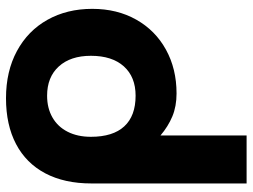

<svg xmlns="http://www.w3.org/2000/svg" viewBox="-121 -709 842 640"><g transform="rotate(90 300.0 -389.0)"><path d="M9.5 -275.5Q9.5 -358.5 45.5 -422.2Q81.5 -486 145.5 -521.2Q209.5 -556.5 291.5 -556.5Q334.5 -556.5 368 -542.5Q401.5 -528.5 431.5 -503V-790H591.5V-272.5Q591.5 -183 557.8 -119Q524 -55 460.2 -21.5Q396.5 12 307.5 12Q217.5 12 150 -24.5Q82.5 -61 46 -126.2Q9.5 -191.5 9.5 -275.5ZM436 -271Q436 -344.5 401.2 -382.2Q366.5 -420 299 -420Q236.5 -420 201.2 -380.8Q166 -341.5 166 -271Q166 -203 201.5 -164Q237 -125 299 -125Q340.5 -125 371.5 -142.8Q402.5 -160.5 419.2 -193.5Q436 -226.5 436 -271Z"/></g></svg>

Font: JuliaMono Black
Style: Regular
Weight: 900
Monospace: yes
Designer: cormullion
Foundry: corm
Version: Version 0.054; ttfautohint (v1.8.4)